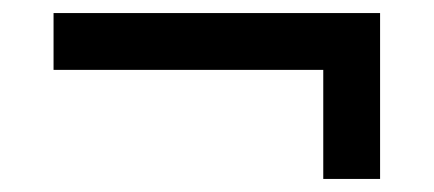

<svg xmlns="http://www.w3.org/2000/svg" viewBox="-20 -314 664 294"><path d="M475 -40V-207H62V-294H562V-40Z"/></svg>

Font: Pitagon Sans Text Medium
Style: Regular
Weight: 500
Designer: Travis Tran
Foundry: Pitagon
Version: Version 1.000; ttfautohint (v1.8.4.7-5d5b);gftools[0.9.26]